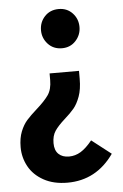

<svg xmlns="http://www.w3.org/2000/svg" viewBox="-52 -541 513 800"><g transform="rotate(-5 204.0 -141.0)"><path d="M143 -421Q143 -455 165.5 -479Q188 -503 224 -503Q259 -503 281.5 -479Q304 -455 304 -421Q304 -388 281.5 -363.5Q259 -339 224 -339Q188 -339 165.5 -363.5Q143 -388 143 -421ZM16 57Q16 19 27 -8.5Q38 -36 54 -54Q70 -72 96 -95Q130 -125 146.5 -148.5Q163 -172 163 -211V-239H286V-206Q286 -162 275 -132Q264 -102 249 -84Q234 -66 209 -44Q181 -19 167.5 1Q154 21 154 52Q154 82 170 97.5Q186 113 214 113Q240 113 263 99Q286 85 311 54L392 117Q319 221 198 221Q140 221 98.5 198Q57 175 36.5 137.5Q16 100 16 57Z"/></g></svg>

Font: Fira Sans Extra Condensed SemiBold
Style: Regular
Weight: 600
Width: 1
Designer: Carrois Corporate & Edenspiekermann AG
Foundry: Carrois Corporate GbR & Edenspiekermann AG
Version: Version 4.203